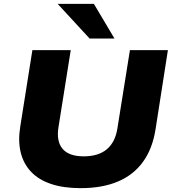

<svg xmlns="http://www.w3.org/2000/svg" viewBox="-20 -965 894 996"><path d="M398 11Q310 11 245.5 -10.5Q181 -32 141.5 -73.5Q102 -115 87.5 -174Q73 -233 85 -308L148 -705H347L283 -303Q272 -231 305 -192.5Q338 -154 414 -154Q491 -154 534.5 -191Q578 -228 589 -299L654 -705H851L787 -295Q771 -193 721.5 -125Q672 -57 591 -23Q510 11 398 11ZM445 -765 279 -945H467L574 -765Z"/></svg>

Font: Nunito Sans 10pt SemiExpanded Black
Style: Italic
Weight: 900
Width: 6
Italic angle: -9°
Designer: Vernon Adams
Foundry: Vernon Adams
Version: Version 3.101;gftools[0.9.27]